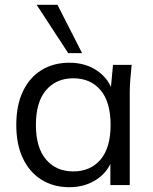

<svg xmlns="http://www.w3.org/2000/svg" viewBox="-20 -773 640 802"><path d="M270 9Q203 9 153 -22.5Q103 -54 75.5 -112Q48 -170 48 -251Q48 -333 75.5 -391Q103 -449 153 -480Q203 -511 270 -511Q338 -511 387.5 -476.5Q437 -442 453 -383H441L452 -502H530Q527 -473 524.5 -443.5Q522 -414 522 -386V0H441V-118H452Q436 -59 386 -25Q336 9 270 9ZM286 -57Q358 -57 400 -106.5Q442 -156 442 -251Q442 -347 400 -396.5Q358 -446 286 -446Q215 -446 172.5 -396.5Q130 -347 130 -251Q130 -156 172.5 -106.5Q215 -57 286 -57ZM265 -551 133 -753H220L323 -551Z"/></svg>

Font: Mulish ExtraLight
Style: Regular
Weight: 400
Version: Version 3.603